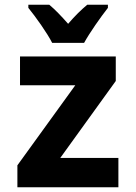

<svg xmlns="http://www.w3.org/2000/svg" viewBox="-20 -786 570 806"><path d="M199 -606H333C356 -648 403 -715 433 -753V-766H346C320 -744 296 -721 266 -686C237 -719 211 -746 187 -766H99V-753C130 -715 179 -646 199 -606ZM53 0H477V-123H233L466 -446V-549H64V-428H296L53 -92Z"/></svg>

Font: Noto Sans Mono Condensed ExtraBold
Style: Regular
Weight: 800
Width: 3
Designer: Monotype Design Team
Foundry: Monotype Imaging Inc.
Version: Version 2.014